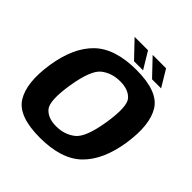

<svg xmlns="http://www.w3.org/2000/svg" viewBox="-213 -969 1133 1133"><g transform="rotate(45 353.0 -403.0)"><path d="M293.5 5.5Q473 5.5 561.5 -81Q650 -167.5 676 -337.5Q701.5 -507.5 647.5 -594.2Q593.5 -681 414.5 -681Q235 -681 146.2 -594.5Q57.5 -508 31.5 -337.5Q6 -168 60 -81.2Q114 5.5 293.5 5.5ZM314 -110Q244.5 -110 211 -149.2Q177.5 -188.5 201 -337.5Q225.5 -489 275 -527.2Q324.5 -565.5 394 -565.5Q463 -565.5 496.8 -527.2Q530.5 -489 506.5 -337.5Q482.5 -188 432.8 -149Q383 -110 314 -110ZM518 -706.5H593.5L530.5 -811H418.5ZM367.5 -706.5H443L380 -811H268Z"/></g></svg>

Font: Anybody
Style: Bold Italic
Weight: 700
Italic angle: -10°
Designer: Tyler Finck
Foundry: Etcetera Type Company
Version: Version 1.113;gftools[0.9.25]